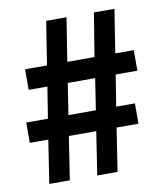

<svg xmlns="http://www.w3.org/2000/svg" viewBox="-79 -762 719 828"><g transform="rotate(-10 280.0 -347.5)"><path d="M70 0 99 -189H18V-278H113L135 -415H53V-505H149L179 -695H268L238 -505H357L388 -695H478L448 -505H529V-415H434L412 -278H494V-189H398L369 0H280L309 -189H189L160 0ZM203 -278H323L344 -415H224Z"/></g></svg>

Font: Ruda SemiBold
Style: Regular
Weight: 600
Designer: Mariela Monsalve and Angelina Sanchez
Foundry: Mariela Monsalve and Angelina Sanchez
Version: Version 2.001